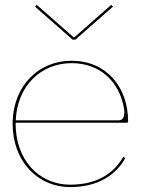

<svg xmlns="http://www.w3.org/2000/svg" viewBox="-20 -775 585 798"><path d="M132.5 -755 125.5 -747.5 282 -610H293L449.5 -747.5L442.5 -755L289 -620H286ZM474.5 -275H45.5C51.5 -419.5 151.5 -512.5 277.5 -512.5C396.5 -512.5 476 -435.5 495.5 -324C496.5 -319.5 497 -314.5 497 -309C497 -292.5 492 -275 474.5 -275ZM45 -265H507.5C509.5 -265 512.5 -266.5 512.5 -270C512.5 -415 420.5 -522.5 277.5 -522.5C139.5 -522.5 37 -418 32.5 -270.5V-260C32.5 -109.5 132 2.5 272.5 2.5C388.5 2.5 462 -48.5 501 -118L492 -123C454.5 -56.5 385.5 -7.5 272.5 -7.5C138.5 -7.5 45 -114 45 -260Z"/></svg>

Font: Znikomit
Style: Regular
Weight: 100
Designer: gluk
Foundry: gluk
Version: Version 0.55